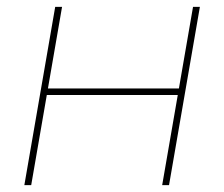

<svg xmlns="http://www.w3.org/2000/svg" viewBox="-20 -540 654 560"><path d="M563 -520 473 0H453L543 -520ZM51 0 141 -520H161L71 0ZM108 -263 111 -282H511L508 -263Z"/></svg>

Font: Fixel Italic Variable 20240409 Display Thin
Style: Italic
Weight: 100
Italic angle: -10°
Designer: AlfaBravo + MacPaw
Foundry: Kyrylo Tkachov, Marchela Mozhyna, Serhii Makarenko, Maria Weinstein, Zakhar Kryvoshyya
Version: Version 1.211;Glyphs 3.2 (3225)